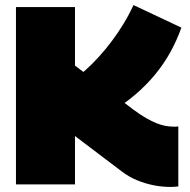

<svg xmlns="http://www.w3.org/2000/svg" viewBox="-20 -728 752 758"><path d="M653 10Q620 10 587 3.5Q554 -3 522 -16Q490 -29 461 -51L276 -191V0H43V-700H276V-469L507 -295Q534 -275 556.5 -262Q579 -249 598 -241.5Q617 -234 633.5 -231Q650 -228 665 -228Q670 -228 675 -228Q680 -228 684 -229V8Q676 9 668.5 9.5Q661 10 653 10ZM416 -284 266 -410Q292 -428 318 -451.5Q344 -475 370 -503.5Q396 -532 420.5 -564.5Q445 -597 467 -633Q489 -669 507 -708L696 -619Q678 -568 652.5 -522Q627 -476 592.5 -434Q558 -392 514 -354.5Q470 -317 416 -284Z"/></svg>

Font: Georama ExtraCondensed Thin Black
Style: Regular
Weight: 900
Version: Version 1.001